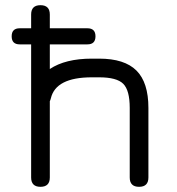

<svg xmlns="http://www.w3.org/2000/svg" viewBox="-20 -720 682 740"><path d="M172 -36Q172 0 136 0Q100 0 100 -36V-549H56Q25 -549 25 -580Q25 -611 56 -611H100V-664Q100 -700 136 -700Q172 -700 172 -664V-611H317Q348 -611 348 -580Q348 -549 317 -549H172V-454Q232 -494 334 -494H362Q460 -494 506 -448Q552 -402 552 -304V-36Q552 0 516 0Q480 0 480 -36V-304Q480 -372 455 -397Q430 -422 362 -422H334Q195 -422 176 -341Q174 -333 172 -330Z"/></svg>

Font: Jura SemiBold
Style: Regular
Weight: 600
Designer: Daniel Johnson, Alexei Vanyashin
Foundry: Daniel Johnson
Version: Version 5.103